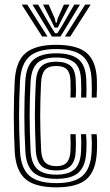

<svg xmlns="http://www.w3.org/2000/svg" viewBox="-20 -803 477 832"><path d="M224.5 8.8Q131.5 8.8 90 -27.4Q48.5 -63.5 43.8 -145.8Q41.8 -186 40.8 -224.9Q39.8 -263.8 39.8 -301.8Q39.8 -339.8 40.8 -377.4Q41.8 -415 43.8 -453Q48.8 -538 91.4 -573.4Q134 -608.8 223.2 -608.8Q313.5 -608.8 355.1 -574Q396.8 -539.2 399.8 -457.2Q400.2 -441.5 400.1 -420.9Q400 -400.2 398.8 -380.5H377.2Q378 -393.8 377.9 -413.2Q377.8 -432.8 377 -456.5Q374.2 -528.2 338.6 -559.4Q303 -590.5 223.2 -590.5Q144 -590.5 107.5 -558.2Q71 -526 66.8 -451.8Q64.8 -415.2 63.8 -378.6Q62.8 -342 62.6 -304.5Q62.5 -267 63.6 -227.8Q64.8 -188.5 66.8 -146.8Q70.8 -73.5 107.5 -41.5Q144.2 -9.5 224.5 -9.5Q303 -9.5 338.2 -41.5Q373.5 -73.5 377 -146.2Q378.2 -170.5 377.8 -189.5Q377.2 -208.5 376 -221.5H398.8Q400.2 -209.5 400.6 -189Q401 -168.5 399.8 -145.5Q396 -62.8 355.4 -27Q314.8 8.8 224.5 8.8ZM224.5 -28Q155 -28 124 -56.5Q93 -85 89.8 -148Q87.5 -190.2 86.5 -229.1Q85.5 -268 85.5 -304.6Q85.5 -341.2 86.5 -377.2Q87.5 -413.2 89.5 -449.8Q93.2 -518.5 126.2 -545.2Q159.2 -572 223.2 -572Q289 -572 320.4 -545.9Q351.8 -519.8 354 -455.8Q354.8 -434 354.9 -415Q355 -396 354 -380.5H331.5Q332.2 -394.2 332.1 -413.1Q332 -432 331.2 -455.2Q329.2 -511 302.1 -532.4Q275 -553.8 223.2 -553.8Q168 -553.8 141.9 -529.8Q115.8 -505.8 112.5 -448.5Q110.5 -410.8 109.5 -374.5Q108.5 -338.2 108.5 -301.9Q108.5 -265.5 109.5 -227.9Q110.5 -190.2 112.5 -150Q115.5 -95 141.5 -70.6Q167.5 -46.2 224.5 -46.2Q276.5 -46.2 302.5 -69Q328.5 -91.8 331.2 -147.2Q332.2 -168 332.1 -186.6Q332 -205.2 330.5 -221.5H353.2Q354.5 -206.8 354.9 -188.1Q355.2 -169.5 354 -146.8Q351.2 -84 321.1 -56Q291 -28 224.5 -28ZM224.5 -64.5Q179.2 -64.5 158.5 -85.1Q137.8 -105.8 135.2 -151Q133.2 -193 132.2 -230.4Q131.2 -267.8 131.2 -303Q131.2 -338.2 132.2 -373.8Q133.2 -409.2 135.2 -447.5Q138 -494.5 158.5 -515Q179 -535.5 223.2 -535.5Q265.2 -535.5 286 -517.4Q306.8 -499.2 308.2 -453.2Q309 -437 309.2 -416.5Q309.5 -396 308 -380.5H285Q286.2 -396.2 286.1 -415.1Q286 -434 285.5 -452.8Q284.5 -486.8 270.1 -501.9Q255.8 -517 223.2 -517Q190.2 -517 175.2 -500.2Q160.2 -483.5 158 -445.8Q156.2 -408.2 155.2 -373Q154.2 -337.8 154.2 -302.5Q154.2 -267.2 155.2 -230.2Q156.2 -193.2 158.2 -152.2Q160 -116.2 175.5 -99.6Q191 -83 224.5 -83Q255.8 -83 269.9 -99.5Q284 -116 285.5 -150.2Q286.2 -167.5 286.1 -186Q286 -204.5 285 -221.5H307.8Q308.8 -207 309 -187.4Q309.2 -167.8 308.2 -149.2Q306.5 -105.2 286.9 -84.9Q267.2 -64.5 224.5 -64.5ZM74.2 -783H98L185.8 -644.8H162.5ZM120.8 -783H145.2L198.2 -691.5L218.5 -659H228.5L248.8 -691.2L301.8 -783H326.5L242.2 -644.8H205ZM166.5 -783H191L217.5 -722.5L221.2 -705.2H226L229.8 -722.5L256.8 -783H281.2L243.5 -710L230.5 -683.5H216.5L203.8 -710ZM349 -783H372.8L284.5 -644.8H261.2Z"/></svg>

Font: Big Shoulders Inline Text Thin
Style: Bold
Weight: 700
Version: Version 2.002